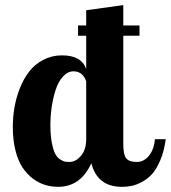

<svg xmlns="http://www.w3.org/2000/svg" viewBox="-20 -720 664 746"><path d="M314.9 -680.2 459 -700.2V-621.1H522V-581.1H459V-160.2Q459 -119.1 470.2 -105Q481.4 -90.8 511.2 -90.8Q540 -90.8 559.6 -116Q579.1 -141.1 582 -179.2H624Q617.7 -132.3 602.8 -97.4Q587.9 -62.5 570.6 -43.5Q553.2 -24.4 530.8 -12.7Q508.3 -1 490.7 2.4Q473.1 5.9 454.1 5.9Q357.9 5.9 335 -85.9Q293 5.9 206.1 5.9Q179.7 5.9 155.3 -1.5Q130.9 -8.8 107.7 -26.1Q84.5 -43.5 67.4 -69.3Q50.3 -95.2 40 -135.5Q29.8 -175.8 29.8 -226.1Q29.8 -264.2 36.1 -302Q42.5 -339.8 57.1 -377Q71.8 -414.1 93.5 -442.1Q115.2 -470.2 148.2 -487.5Q181.2 -504.9 221.2 -504.9Q295.9 -504.9 314.9 -452.1V-581.1H283.2V-621.1H314.9ZM266.1 -442.9Q243.2 -442.9 224.9 -422.9Q206.5 -402.8 196.3 -371.1Q186 -339.4 180.9 -304.4Q175.8 -269.5 175.8 -234.9Q175.8 -194.3 181.4 -165.5Q187 -136.7 194.3 -122.6Q201.7 -108.4 213.4 -100.8Q225.1 -93.3 232.2 -92Q239.3 -90.8 250 -90.8Q274.4 -90.8 294.7 -114.7Q314.9 -138.7 314.9 -179.2V-404.8Q313 -410.2 310.1 -415.5Q307.1 -420.9 301.5 -427.7Q295.9 -434.6 286.6 -438.7Q277.3 -442.9 266.1 -442.9Z"/></svg>

Font: Lobster Two
Style: Bold
Weight: 700
Designer: Pablo Impallari
Foundry: Pablo Impallari. www.impallari.com
Version: Version 1.006